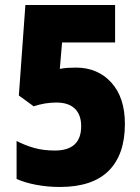

<svg xmlns="http://www.w3.org/2000/svg" viewBox="-20 -785 559 764"><path d="M218 -41Q170 -41 124.5 -49.5Q79 -58 46 -73V-224Q79 -207 115.5 -196.5Q152 -186 198 -186Q303 -186 303 -283Q303 -328 278 -352.5Q253 -377 204 -377Q159 -377 114 -362L55 -405L81 -765H438V-616H227L218 -511Q235 -514 249 -515Q263 -516 282 -516Q369 -516 423 -456.5Q477 -397 477 -292Q477 -170 412.5 -105.5Q348 -41 218 -41Z"/></svg>

Font: Noto Sans Tamil UI Condensed Black
Style: Regular
Weight: 900
Width: 3
Designer: Jelle Bosma - Monotype Design Team
Foundry: Monotype Imaging Inc.
Version: Version 2.004; ttfautohint (v1.8.4.7-5d5b)